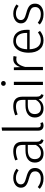

<svg xmlns="http://www.w3.org/2000/svg" viewBox="1306 -2098 804 3455"><g transform="rotate(-90 1707.5 -371.0)"><path d="M398 -476 371 -438Q335 -463 303 -474.5Q271 -486 233 -486Q181 -486 149 -462Q117 -438 117 -398Q117 -360 144.5 -339Q172 -318 244 -299Q334 -276 373 -241Q412 -206 412 -141Q412 -70 358.5 -29.5Q305 11 223 11Q163 11 118 -6.5Q73 -24 36 -56L68 -93Q104 -65 140 -51.5Q176 -38 223 -38Q281 -38 316 -64.5Q351 -91 351 -138Q351 -170 339 -190Q327 -210 298.5 -224Q270 -238 214 -254Q130 -276 93.5 -309Q57 -342 57 -397Q57 -436 80 -467.5Q103 -499 142.5 -516.5Q182 -534 231 -534Q280 -534 320 -519.5Q360 -505 398 -476Z M928 -30 915 11Q879 4 859.5 -16Q840 -36 834 -77Q780 11 671 11Q596 11 552.5 -31.5Q509 -74 509 -145Q509 -226 566.5 -270Q624 -314 726 -314H826V-365Q826 -428 798 -456.5Q770 -485 705 -485Q645 -485 563 -455L548 -499Q636 -534 713 -534Q884 -534 884 -368V-116Q884 -75 894.5 -57Q905 -39 928 -30ZM826 -128V-272H735Q655 -272 613 -241Q571 -210 571 -148Q571 -94 600 -65Q629 -36 681 -36Q775 -36 826 -128Z M1083 -88V-736L1141 -743V-90Q1141 -39 1183 -39Q1205 -39 1220 -46L1235 -3Q1207 11 1176 11Q1133 11 1108 -14Q1083 -39 1083 -88Z M1739 -30 1726 11Q1690 4 1670.5 -16Q1651 -36 1645 -77Q1591 11 1482 11Q1407 11 1363.5 -31.5Q1320 -74 1320 -145Q1320 -226 1377.5 -270Q1435 -314 1537 -314H1637V-365Q1637 -428 1609 -456.5Q1581 -485 1516 -485Q1456 -485 1374 -455L1359 -499Q1447 -534 1524 -534Q1695 -534 1695 -368V-116Q1695 -75 1705.5 -57Q1716 -39 1739 -30ZM1637 -128V-272H1546Q1466 -272 1424 -241Q1382 -210 1382 -148Q1382 -94 1411 -65Q1440 -36 1492 -36Q1586 -36 1637 -128Z M1977 -711Q1977 -693 1965 -681Q1953 -669 1933 -669Q1914 -669 1902 -681Q1890 -693 1890 -711Q1890 -729 1902 -741Q1914 -753 1933 -753Q1953 -753 1965 -741Q1977 -729 1977 -711ZM1963 0H1905V-523H1963Z M2426 -528 2415 -473Q2394 -479 2369 -479Q2316 -479 2284 -440.5Q2252 -402 2230 -320V0H2172V-523H2222L2227 -406Q2267 -534 2374 -534Q2406 -534 2426 -528Z M2897 -239H2548Q2553 -137 2596.5 -87.5Q2640 -38 2711 -38Q2752 -38 2783.5 -50.5Q2815 -63 2852 -90L2879 -53Q2840 -21 2799 -5Q2758 11 2708 11Q2604 11 2545 -60Q2486 -131 2486 -257Q2486 -340 2511.5 -402.5Q2537 -465 2584.5 -499.5Q2632 -534 2695 -534Q2795 -534 2847 -466.5Q2899 -399 2899 -281Q2899 -259 2897 -239ZM2842 -299Q2842 -387 2805.5 -436.5Q2769 -486 2697 -486Q2632 -486 2592 -436Q2552 -386 2548 -284H2842Z M3355 -476 3328 -438Q3292 -463 3260 -474.5Q3228 -486 3190 -486Q3138 -486 3106 -462Q3074 -438 3074 -398Q3074 -360 3101.5 -339Q3129 -318 3201 -299Q3291 -276 3330 -241Q3369 -206 3369 -141Q3369 -70 3315.5 -29.5Q3262 11 3180 11Q3120 11 3075 -6.5Q3030 -24 2993 -56L3025 -93Q3061 -65 3097 -51.5Q3133 -38 3180 -38Q3238 -38 3273 -64.5Q3308 -91 3308 -138Q3308 -170 3296 -190Q3284 -210 3255.5 -224Q3227 -238 3171 -254Q3087 -276 3050.5 -309Q3014 -342 3014 -397Q3014 -436 3037 -467.5Q3060 -499 3099.5 -516.5Q3139 -534 3188 -534Q3237 -534 3277 -519.5Q3317 -505 3355 -476Z"/></g></svg>

Font: Fira Sans Light
Style: Regular
Weight: 300
Designer: bBox Type GmbH & Carrois Corporate GbR & Edenspiekermann AG
Foundry: bBox Type GmbH & Carrois Corporate GbR & Edenspiekermann AG
Version: Version 4.301